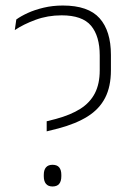

<svg xmlns="http://www.w3.org/2000/svg" viewBox="-20 -668 476 695"><path d="M149 -192.5V-229L182.5 -237.5Q236 -252 271 -274.2Q306 -296.5 323.5 -330.5Q341 -364.5 341 -413.5V-467Q341 -537.5 309.5 -575Q278 -612.5 203 -612.5Q152.5 -612.5 108.5 -596.2Q64.5 -580 33.5 -559L39 -597.5Q55.5 -609.5 80.5 -621Q105.5 -632.5 138 -640.2Q170.5 -648 207.5 -648Q299.5 -648 340.5 -602Q381.5 -556 381.5 -469.5V-414Q381.5 -354.5 360.5 -313.8Q339.5 -273 297.2 -246.5Q255 -220 191 -203ZM170 7Q154.5 7 146.5 -2.5Q138.5 -12 138.5 -30V-35Q138.5 -53 146.5 -62.2Q154.5 -71.5 170 -71.5Q186.5 -71.5 194.2 -62.2Q202 -53 202 -35V-30Q202 -12 194.2 -2.5Q186.5 7 170 7Z"/></svg>

Font: Anek Gujarati Medium ExtraLight
Style: Regular
Weight: 250
Version: Version 1.003